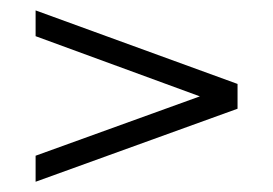

<svg xmlns="http://www.w3.org/2000/svg" viewBox="-20 -422 527 371"><path d="M366.2 -235.8 48.8 -352.1V-401.9L439 -259.8V-211.9L48.8 -70.8V-121.1Z"/></svg>

Font: Linux Biolinum O
Style: Regular
Weight: 400
Designer: Philipp H. Poll
Foundry: Philipp H. Poll
Version: Version 1.0.4